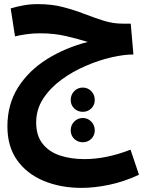

<svg xmlns="http://www.w3.org/2000/svg" viewBox="-20 -520 727 934"><path d="M377 394Q275 394 193 360Q111 326 63.5 259.5Q16 193 16 95Q16 -13 68 -95Q120 -177 209 -232.5Q298 -288 407 -316Q362 -330 303 -344Q244 -358 176 -358Q140 -358 108.5 -353.5Q77 -349 53 -343L32 -479Q61 -488 94.5 -494Q128 -500 164 -500Q232 -500 287 -485.5Q342 -471 390 -452.5Q438 -434 483.5 -419.5Q529 -405 576 -405H616L629 -255Q583 -255 522 -241Q461 -227 397 -199.5Q333 -172 278.5 -132Q224 -92 190 -40Q156 12 156 76Q156 140 187.5 179.5Q219 219 272 236.5Q325 254 390 254Q498 254 615 208L656 330Q583 364 511 379Q439 394 377 394ZM383 24Q358 24 341 7.5Q324 -9 324 -34Q324 -59 341 -76.5Q358 -94 383 -94Q407 -94 424 -76.5Q441 -59 441 -34Q441 -9 424 7.5Q407 24 383 24ZM383 172Q358 172 341 155.5Q324 139 324 114Q324 89 341 71.5Q358 54 383 54Q407 54 424 71.5Q441 89 441 114Q441 139 424 155.5Q407 172 383 172Z"/></svg>

Font: Noto IKEA Arabic
Style: Bold
Weight: 700
Designer: Monotype Design Team
Foundry: Monotype Imaging Inc.
Version: Version 1.200